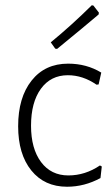

<svg xmlns="http://www.w3.org/2000/svg" viewBox="-20 -704 426 730"><path d="M329 -684 335 -683 356 -656 355 -649Q307 -608 197 -518L190 -519L173 -543Q250 -606 329 -684ZM239 -462Q309 -462 365 -428L355 -383L347 -382Q295 -418 238 -418Q173 -418 135.5 -366.5Q98 -315 98 -226Q98 -139 136 -88Q174 -37 240 -37Q304 -37 360 -75L367 -71L362 -27Q301 6 235 6Q149 6 99 -56Q49 -118 49 -224Q49 -333 100 -397.5Q151 -462 239 -462Z"/></svg>

Font: Alegreya Sans SC Light
Style: Regular
Weight: 300
Designer: Juan Pablo del Peral
Foundry: Huerta Tipografica
Version: Version 2.007